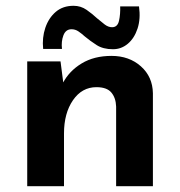

<svg xmlns="http://www.w3.org/2000/svg" viewBox="-20 -643 623 663"><path d="M189 -431 200 -346 197 -356Q219 -398 262 -424Q305 -450 365 -450Q426 -450 466.5 -414Q507 -378 508 -321V0H381V-275Q380 -305 364.5 -323.5Q349 -342 313 -342Q263 -342 232 -297Q201 -252 201 -182V0H74V-431ZM370 -473Q336 -473 313.5 -487.5Q291 -502 273 -517Q262 -527 251 -534.5Q240 -542 227 -542Q207 -542 199 -521Q191 -500 194 -474H129Q125 -513 136.5 -547Q148 -581 172.5 -602Q197 -623 234 -623Q259 -623 279 -609Q299 -595 315 -580Q329 -568 341.5 -558.5Q354 -549 367 -549Q386 -549 391 -571.5Q396 -594 395 -621H460Q466 -578 455 -544.5Q444 -511 421.5 -492Q399 -473 370 -473Z"/></svg>

Font: Reem Kufi Fun SemiBold
Style: Regular
Weight: 600
Designer: Khaled Hosny
Version: Version 1.005